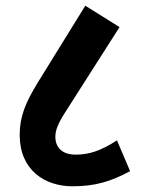

<svg xmlns="http://www.w3.org/2000/svg" viewBox="-20 -653 500 673"><path d="M234 0C314 0 369 -17 436 -53L390 -161C331 -123 291 -111 245 -111C199 -111 174 -135 174 -174C174 -196 183 -219 207 -257L399 -558L279 -633L112 -363C70 -294 49 -245 49 -180C49 -57 137 0 234 0Z"/></svg>

Font: Noto Sans ExtraCondensed
Style: Bold Italic
Weight: 700
Width: 2
Italic angle: -12°
Designer: Monotype Design Team
Foundry: Monotype Imaging Inc.
Version: Version 2.013